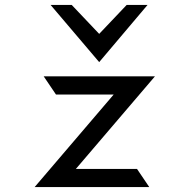

<svg xmlns="http://www.w3.org/2000/svg" viewBox="-20 -762 772 782"><path d="M384 -509 581 -742H496L384 -624L272 -742H186ZM538 -74H289L611 -451H158L208 -377H443L121 0H588Z"/></svg>

Font: Charger Monospace
Style: Regular
Weight: 400
Designer: Jasper
Foundry: Cannot Into Space Fonts
Version: Version 0.980